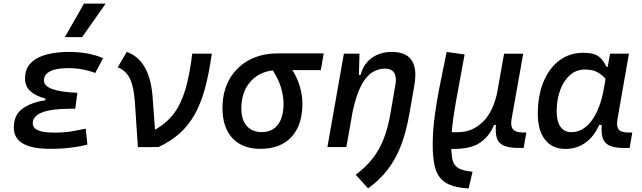

<svg xmlns="http://www.w3.org/2000/svg" viewBox="-20 -815 3556 1064"><path d="M258.3 9.8Q56.6 9.8 56.6 -107.4Q56.6 -179.2 106 -213.9Q155.3 -248.5 230.5 -258.8L232.4 -268.6Q118.7 -298.3 118.7 -378.9Q118.7 -434.6 151.9 -467Q185.1 -499.5 240.2 -513.4Q295.4 -527.3 360.8 -527.3Q474.1 -527.3 550.8 -492.2L507.8 -410.6Q437.5 -437.5 356 -437.5Q321.3 -437.5 291 -431.2Q260.7 -424.8 242.2 -409.9Q223.6 -395 223.6 -368.7Q223.6 -308.1 408.7 -300.8L397 -212.4H371.6Q161.6 -212.4 161.6 -131.8Q161.6 -80.1 277.8 -80.1Q338.9 -80.1 380.6 -87.6Q422.4 -95.2 455.1 -102.1L464.4 -13.7Q423.3 -2.9 371.3 3.4Q319.3 9.8 258.3 9.8ZM339.4 -609.4 445.3 -794.9H565.4L435.1 -609.4Z M858.4 0 744.1 0.5 727.5 -249Q721.7 -335.4 699.5 -380.1Q677.2 -424.8 632.3 -441.9L682.6 -527.3Q746.6 -504.4 782 -442.6Q817.4 -380.9 825.2 -283.2L838.9 -96.2Q903.3 -132.3 943.6 -186Q983.9 -239.7 1007.6 -320.3Q1031.2 -400.9 1045.4 -517.6H1153.8Q1138.2 -405.3 1115 -321.8Q1091.8 -238.3 1057.4 -178Q1022.9 -117.7 974.1 -74.7Q925.3 -31.7 858.4 0Z M1423.3 9.8Q1323.2 9.8 1268.1 -49.3Q1212.9 -108.4 1212.9 -215.8Q1212.9 -307.1 1251.2 -375.2Q1289.6 -443.4 1358.6 -481.2Q1427.7 -519 1520 -519H1773.9L1757.8 -426.3H1600.6Q1628.4 -381.3 1642.1 -334.2Q1655.8 -287.1 1655.8 -240.2Q1655.8 -121.1 1595 -55.7Q1534.2 9.8 1423.3 9.8ZM1491.7 -424.8Q1412.1 -415.5 1364.7 -358.9Q1317.4 -302.2 1317.4 -213.9Q1317.4 -151.9 1347.2 -117.4Q1377 -83 1430.7 -83Q1488.3 -83 1519.8 -124Q1551.3 -165 1551.3 -240.2Q1551.3 -282.2 1537.1 -329.8Q1522.9 -377.4 1491.7 -424.8Z M1794.4 0 1885.7 -517.6H1972.2L1968.8 -399.9H1978.5Q1994.1 -460.9 2040.5 -494.1Q2086.9 -527.3 2151.9 -527.3Q2281.7 -527.3 2281.7 -399.4Q2281.7 -372.6 2275.9 -340.3L2249.5 -189Q2231.9 -86.4 2202.6 -10Q2173.3 66.4 2128.9 124.3Q2084.5 182.1 2020 229L1951.2 153.3Q2006.3 112.3 2044.2 64.2Q2082 16.1 2106.2 -45.4Q2130.4 -106.9 2144 -188L2170.9 -344.2Q2173.8 -359.9 2173.8 -373Q2173.8 -434.6 2112.8 -434.6Q2073.7 -434.6 2040.3 -412.4Q2006.8 -390.1 1980.2 -338.4Q1953.6 -286.6 1934.6 -198.7L1899.4 0Z M2577.1 229 2569.3 228.5Q2486.8 223.1 2444.8 194.1Q2402.8 165 2389.2 106.4Q2377.9 58.1 2377.9 -13.7Q2377.9 -29.3 2378.4 -45.9Q2380.4 -108.9 2389.9 -179Q2399.4 -249 2416 -334.2Q2432.6 -419.4 2455.1 -527.3L2554.7 -513.2Q2525.4 -357.9 2507.3 -255.4Q2489.3 -152.8 2483.4 -82.5H2518.1Q2598.6 -82.5 2657.2 -141.1Q2715.8 -199.7 2736.8 -310.5L2738.3 -320.8Q2738.8 -323.2 2739.3 -325.7V-325.2L2773.4 -517.1H2879.4L2815.9 -160.6Q2813 -145 2813 -132.8Q2813 -109.9 2822.8 -98.6Q2837.4 -80.6 2882.8 -80.6H2897L2881.8 4.9H2856.4Q2778.8 4.9 2750.5 -22Q2727.1 -43.5 2727.1 -97.2Q2727.1 -109.4 2728 -122.6H2717.8Q2692.9 -60.5 2640.4 -24.4Q2587.9 11.7 2486.3 10.3H2481Q2481.9 48.8 2488.5 74Q2495.1 99.1 2514.9 113.3Q2534.7 127.4 2576.2 133.8L2598.6 137.2Z M3347.7 -444.3 3360.8 -517.6H3465.3L3401.9 -154.8Q3399.4 -141.6 3399.4 -130.4Q3399.4 -109.9 3408.2 -98.1Q3420.9 -80.6 3463.9 -80.6H3483.9L3469.2 4.9H3434.6Q3362.8 4.9 3335.4 -23.9Q3313.5 -47.4 3313.5 -97.7Q3313.5 -109.4 3314.5 -122.6H3300.3Q3272.9 -59.1 3224.6 -24.4Q3176.3 10.3 3113.8 10.3Q3040.5 10.3 3000.5 -40.8Q2960.4 -91.8 2960.4 -184.1Q2960.4 -285.6 2991.9 -361.8Q3023.4 -438 3080.1 -480.2Q3136.7 -522.5 3212.4 -522.5Q3272.9 -522.5 3299.3 -500.7Q3325.7 -479 3340.8 -444.3ZM3220.7 -429.7Q3174.3 -429.7 3139.2 -399.2Q3104 -368.7 3084.5 -315.9Q3064.9 -263.2 3064.9 -196.3Q3064.9 -141.6 3086.2 -112.1Q3107.4 -82.5 3145.5 -82.5Q3210.9 -82.5 3258.5 -146.2Q3306.2 -210 3326.7 -325.7L3335.9 -377.9Q3320.3 -397.5 3293 -413.6Q3265.6 -429.7 3220.7 -429.7Z"/></svg>

Font: CaskaydiaCove NFP
Style: Italic
Weight: 400
Italic angle: -10°
Designer: Aaron Bell
Foundry: Saja Typeworks
Version: Version 2111.001; VTT 6.35;Nerd Fonts 3.1.1